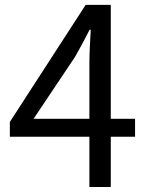

<svg xmlns="http://www.w3.org/2000/svg" viewBox="-20 -753 595 773"><path d="M339.9 0V-499.5Q339.9 -527.2 341.8 -566.2Q343.7 -605.1 345.3 -633.2H340.7Q327.3 -606.7 312.6 -579.3Q297.9 -551.8 282.5 -524.7L115.1 -274.6H523.8V-202.5H19.6V-262L324.9 -733.4H426V0Z"/></svg>

Font: Noto Sans JP
Style: Regular
Weight: 100
Designer: Ryoko NISHIZUKA 西塚涼子 (kana, bopomofo & ideographs); Paul D. Hunt (Latin, Greek & Cyrillic); Sandoll Communications 산돌커뮤니
Foundry: Adobe
Version: Version 2.004;hotconv 1.0.118;makeotfexe 2.5.65603